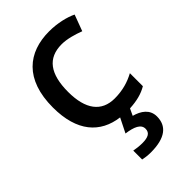

<svg xmlns="http://www.w3.org/2000/svg" viewBox="-235 -686 961 961"><g transform="rotate(-45 245.0 -205.5)"><path d="M389 83C389 33 350 7 305 -5L322 -41C375 -44 412 -54 446 -74V-166C407 -145 362 -130 303 -130C210 -130 161 -195 161 -318C161 -445 208 -510 307 -510C345 -510 389 -497 426 -483L458 -569C423 -586 368 -600 308 -600C160 -600 52 -516 52 -317C52 -146 131 -60 255 -44L217 32C270 39 305 54 305 86C305 116 282 126 242 126C223 126 198 123 184 120V183C198 186 218 189 240 189C343 189 389 150 389 83Z"/></g></svg>

Font: Noto Sans Tamil UI Medium
Style: Regular
Weight: 500
Designer: Jelle Bosma - Monotype Design Team
Foundry: Monotype Imaging Inc.
Version: Version 2.004